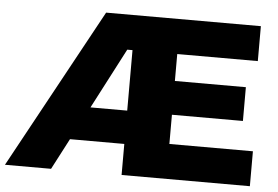

<svg xmlns="http://www.w3.org/2000/svg" viewBox="-64 -769 1213 838"><g transform="rotate(5 542.5 -350.0)"><path d="M1059 -153V0H497V-136H259L188 0H-14L368 -700H1046V-547H693V-429H1004V-281H693V-153ZM497 -282V-547H474L336 -282Z"/></g></svg>

Font: Idrija
Style: Regular
Weight: 800
Designer: Julieta Ulanovsky
Foundry: Julieta Ulanovsky
Version: Version 7.200